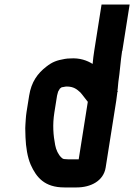

<svg xmlns="http://www.w3.org/2000/svg" viewBox="-20 -783 588 841"><path d="M515.7 -560 547.8 -763H424.8L392.7 -560C389.8 -542 387.5 -523 385.7 -503C362.1 -517.8 329.4 -530.2 287.5 -527C279.5 -527 271.7 -526.3 264.2 -525C228.9 -518.8 210 -512.3 182.8 -491C144.8 -461.6 117.2 -424.4 107.7 -364L96.2 -292C92.9 -270.9 92.6 -252.8 91.2 -235C89.6 -216 92 -199.7 91.7 -181C93.4 -138.5 100.1 -94.6 114.7 -61C139.5 -6.1 175 38 262 38H316C377.5 38 433.5 9.5 442.8 -49L489.2 -342C491.1 -354 492.8 -367 494.3 -381C494.3 -381 496.7 -383 496.7 -383C496.7 -383 495.1 -386 494.3 -386C495 -390 495 -390 495.6 -394L498.4 -424C505.3 -467.9 507.9 -516 514.9 -560ZM234.7 -382C236.6 -385.3 238.4 -388.3 240.1 -391C240.8 -395.2 247.3 -398 250.7 -401C256.7 -401 264.2 -404 272.2 -404C302.8 -404 316.9 -391.9 332.1 -378C333.8 -376 333.8 -376 339.7 -369C344 -363 348.2 -357.7 352.1 -353L364.6 -337L324.7 -85H280.7C276 -85 270.7 -85.3 264.8 -86C257 -86 253.8 -88.5 248.9 -93C235.6 -105.2 225.4 -126.7 221.6 -148C213.4 -190.5 209.6 -236.2 218.1 -290L229.9 -364C230.9 -370.5 233.8 -376.5 234.7 -382Z"/></svg>

Font: Tape
Style: It
Weight: 500
Foundry: Cannot Into Space Fonts
Version: Version 0.97